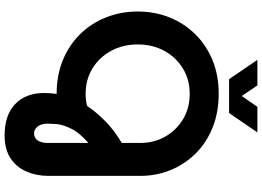

<svg xmlns="http://www.w3.org/2000/svg" viewBox="-172 -748 1138 834"><g transform="rotate(90 397.0 -331.0)"><path d="M568 218Q480 218 432 172Q384 126 384 46Q384 33 385 19.5Q386 6 388 -8Q306 -8 240 -35.5Q174 -63 127 -111.5Q80 -160 55 -224Q30 -288 30 -360Q30 -433 55 -496.5Q80 -560 127 -608.5Q174 -657 240 -684.5Q306 -712 387 -712Q468 -712 534 -685.5Q600 -659 647 -611.5Q694 -564 719 -502.5Q744 -441 744 -370V28Q744 80 725 123.5Q706 167 667 192.5Q628 218 568 218ZM387 -134Q415 -134 440 -140Q466 -179 505 -218Q544 -257 601 -291V-370Q601 -432 573 -480.5Q545 -529 497 -557.5Q449 -586 387 -586Q326 -586 277.5 -556.5Q229 -527 201 -476Q173 -425 173 -360Q173 -296 201 -244.5Q229 -193 277.5 -163.5Q326 -134 387 -134ZM559 90Q580 90 590.5 73.5Q601 57 601 30V-146Q556 -107 538.5 -70.5Q521 -34 519 -7.5Q517 19 517 30Q517 59 529.5 74.5Q542 90 559 90ZM324 -757 240 -880H351L397 -812L444 -880H555L471 -757Z"/></g></svg>

Font: MuseoModerno SemiBold
Style: Regular
Weight: 600
Designer: Pablo Cosgaya, Héctor Gatti, Marcela Romero, and the Authors of The MuseoModerno Project.
Foundry: Omnibus-Type Team
Version: Version 1.001